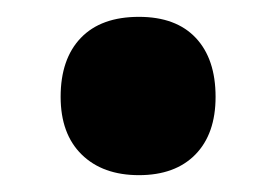

<svg xmlns="http://www.w3.org/2000/svg" viewBox="-20 -262 328 228"><path d="M145 -54Q102 -54 77 -78.5Q52 -103 52 -147Q52 -192 76 -217Q100 -242 145 -242Q189 -242 212.5 -217Q236 -192 236 -147Q236 -103 212 -78.5Q188 -54 145 -54Z"/></svg>

Font: Noto Sans Malayalam UI ExtraCondensed Black
Style: Regular
Weight: 900
Width: 2
Designer: Jelle Bosma - Monotype Design Team
Foundry: Monotype Imaging Inc.
Version: Version 2.104; ttfautohint (v1.8.4.7-5d5b)